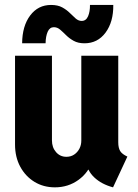

<svg xmlns="http://www.w3.org/2000/svg" viewBox="-20 -765 568 792"><path d="M206.5 7.8Q159.2 7.8 122.1 -14.9Q85 -37.6 63.5 -77.4Q42 -117.2 42 -168.9V-535.2H194.3V-186Q194.3 -156.7 211.2 -137.5Q228 -118.2 253.9 -118.2Q272 -118.2 285.6 -127.2Q299.3 -136.2 307.4 -151.4Q315.4 -166.5 315.4 -185.1V-535.2H467.8V-178.2Q467.8 -154.8 475.8 -141.8Q483.9 -128.9 505.4 -119.1L446.3 7.8Q398.9 -4.9 368.9 -33.2Q338.9 -61.5 337.4 -97.7L366.7 -64.9H312.5L361.8 -103.5Q346.2 -53.7 303.7 -22.9Q261.2 7.8 206.5 7.8ZM71.3 -586.4Q71.8 -657.7 104.5 -701.2Q137.2 -744.6 190.4 -744.6Q218.3 -744.6 236.6 -734.6Q254.9 -724.6 267.8 -711.7Q280.8 -698.7 292.2 -688.7Q303.7 -678.7 316.9 -678.7Q335 -678.7 343.3 -698Q351.6 -717.3 351.1 -744.6H447.3Q448.2 -674.8 415.5 -630.6Q382.8 -586.4 328.6 -586.4Q302.2 -586.4 284.2 -596.4Q266.1 -606.4 252.9 -619.6Q239.7 -632.8 228 -642.8Q216.3 -652.8 202.1 -652.8Q185.1 -652.8 176.8 -634.3Q168.5 -615.7 168 -586.4Z"/></svg>

Font: Reddit Sans Condensed ExtraBold
Style: Regular
Weight: 800
Designer: Stephen Hutchings
Foundry: Reddit
Version: Version 1.014